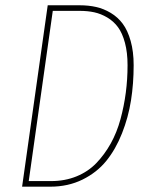

<svg xmlns="http://www.w3.org/2000/svg" viewBox="-20 -701 565 721"><path d="M278.8 -681.2Q312.5 -681.2 340.8 -674.8Q369.1 -668.5 395.8 -652.6Q422.4 -636.7 440.9 -611.8Q459.5 -586.9 470.7 -547.1Q481.9 -507.3 481.9 -456.1Q481.9 -387.2 471.9 -323.7Q461.9 -260.3 438.2 -200.4Q414.6 -140.6 379.2 -96.9Q343.8 -53.2 289.8 -26.6Q235.8 0 168.9 0H63L159.2 -681.2ZM278.8 -660.2H178.2L87.9 -21H171.9Q224.1 -21 267.6 -38.8Q311 -56.6 341.8 -88.6Q372.6 -120.6 395.8 -162.1Q418.9 -203.6 432.4 -253.2Q445.8 -302.7 452.4 -353Q459 -403.3 459 -456.1Q459 -503.9 449.2 -540.3Q439.5 -576.7 423.1 -598.9Q406.7 -621.1 382.8 -635.3Q358.9 -649.4 334 -654.8Q309.1 -660.2 278.8 -660.2Z"/></svg>

Font: Fira Sans Compressed Thin
Style: Italic
Weight: 100
Width: 3
Italic angle: -8°
Designer: Carrois Corporate & Edenspiekermann AG
Foundry: Carrois Corporate GbR & Edenspiekermann AG
Version: Version 4.203;PS 004.203;hotconv 1.0.88;makeotf.lib2.5.64775